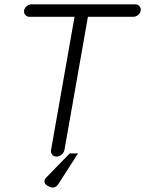

<svg xmlns="http://www.w3.org/2000/svg" viewBox="-20 -720 667 883"><path d="M240.2 0Q226.6 0 219.7 -8.8Q212.9 -17.6 214.8 -30.3L327.1 -667H388.7L276.4 -30.3Q274.4 -18.6 263.7 -9.3Q252.9 0 240.2 0ZM116.2 -642.6Q104.5 -642.6 96.7 -650.9Q88.9 -659.2 90.8 -671.9Q92.8 -683.6 103 -691.9Q113.3 -700.2 126 -700.2H601.6Q613.3 -700.2 621.1 -691.9Q628.9 -683.6 627 -670.9Q625 -658.2 614.3 -650.4Q603.5 -642.6 591.8 -642.6ZM221.7 142.6Q215.8 142.6 206.1 138.7Q196.3 134.8 189.9 127.4Q183.6 120.1 184.6 112.3Q186.5 101.6 195.3 93.8L300.8 -14.6H338.9L250 124Q239.3 142.6 221.7 142.6Z"/></svg>

Font: Quicksand
Style: Italic
Weight: 400
Designer: Andrew Paglinawan
Foundry: Andrew Paglinawan
Version: Version 3.006